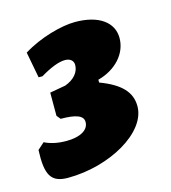

<svg xmlns="http://www.w3.org/2000/svg" viewBox="-76 -788 470 528"><g transform="rotate(-15 159.0 -523.5)"><path d="M15 -431 -4 -414C-7 -344 6 -319 55 -319C173 -319 290 -385 290 -460C290 -500 264 -528 205 -550V-558C257 -572 291 -610 291 -654C291 -699 251 -728 184 -728C145 -728 82 -711 34 -681L48 -607H59C89 -625 113 -634 130 -634C145 -634 154 -626 154 -614C154 -594 140 -576 113 -566L68 -558V-492L77 -481C121 -481 141 -473 141 -455C141 -432 116 -418 77 -418C51 -418 31 -423 15 -431Z"/></g></svg>

Font: Alegreya SC Black
Style: Italic
Weight: 900
Italic angle: -7°
Designer: Juan Pablo del Peral
Foundry: Huerta Tipografica
Version: Version 2.007;PS 002.007;hotconv 1.0.88;makeotf.lib2.5.64775